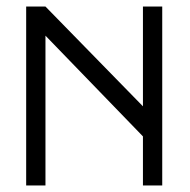

<svg xmlns="http://www.w3.org/2000/svg" viewBox="-20 -617 580 587"><path d="M60 -50V-597H119L417 -292V-597H476V-50H417V-200L119 -508V-50Z"/></svg>

Font: 3270 Nerd Font
Style: Regular
Weight: 400
Monospace: yes
Version: Version 3.0.1;Nerd Fonts 3.3.0